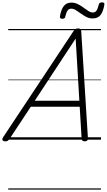

<svg xmlns="http://www.w3.org/2000/svg" viewBox="-69 -1174 898 1614"><path d="M-25 14Q-41 14 -47 5Q-53 -4 -43 -20L550 -914Q558 -925 565.5 -930Q573 -935 588 -935Q601 -935 607 -929.5Q613 -924 614 -908L670 -14Q671 0 664.5 7Q658 14 643 14Q629 14 624 8.5Q619 3 617 -10L601 -277H190L13 -9Q3 5 -4 9.5Q-11 14 -25 14ZM223 -327H598L567 -850ZM454 -1016Q432 -1016 435 -1038Q445 -1095 467.5 -1123.5Q490 -1152 531 -1152Q560 -1152 585 -1139.5Q610 -1127 631.5 -1111Q653 -1095 673 -1082Q693 -1069 713 -1069Q731 -1069 742 -1084.5Q753 -1100 761 -1134Q764 -1154 788 -1154Q801 -1154 805.5 -1149.5Q810 -1145 808 -1133Q798 -1075 775.5 -1047Q753 -1019 710 -1019Q681 -1019 657 -1031.5Q633 -1044 611 -1060Q589 -1076 569 -1088.5Q549 -1101 529 -1101Q511 -1101 499.5 -1085.5Q488 -1070 480 -1036Q479 -1025 472.5 -1020.5Q466 -1016 454 -1016ZM0 410H780V420H0ZM0 -20H780V0H0ZM0 -505H780V-500H0ZM0 -930H780V-920H0Z"/></svg>

Font: Playwrite DE LA Guides
Style: Regular
Weight: 400
Designer: Veronika Burian, José Scaglione
Foundry: TypeTogether
Version: Version 1.003